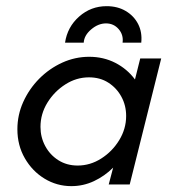

<svg xmlns="http://www.w3.org/2000/svg" viewBox="-20 -610 568 635"><path d="M216 5.6Q168.1 5.6 127.4 -19.1Q86.8 -43.8 62.2 -86.5Q37.5 -129.2 37.5 -182.6Q37.5 -229.9 56.9 -272.9Q76.4 -316 109.7 -349.7Q143.1 -383.3 185.8 -402.8Q228.5 -422.2 275 -422.2Q322.2 -422.2 361.5 -402.1Q400.7 -381.9 426.4 -347.2L443.8 -416.7H513.2L409 0H339.6L354.2 -55.6Q326.4 -27.8 291 -11.1Q255.6 5.6 216 5.6ZM236.8 -62.5Q278.5 -62.5 314.9 -85.8Q351.4 -109 374.3 -146.5Q397.2 -184 397.2 -226.4Q397.2 -261.1 381.6 -289.9Q366 -318.8 338.5 -336.5Q311.1 -354.2 274.3 -354.2Q232.6 -354.2 196.2 -330.9Q159.7 -307.6 136.8 -270.5Q113.9 -233.3 113.9 -190.3Q113.9 -156.2 129.5 -127.1Q145.1 -97.9 172.9 -80.2Q200.7 -62.5 236.8 -62.5ZM195.1 -468.8Q202.8 -520.8 241.7 -555.2Q280.6 -589.6 332.6 -589.6Q368.8 -589.6 395.8 -573.6Q422.9 -557.6 436.8 -530.6Q450.7 -503.5 447.2 -468.8H385.4Q388.9 -494.4 372.6 -513.5Q356.2 -532.6 330.6 -532.6Q304.9 -532.6 281.6 -512.8Q258.3 -493.1 256.9 -468.8Z"/></svg>

Font: Afacad
Style: Italic
Weight: 400
Italic angle: -14°
Designer: Kristian Moeller
Foundry: Dicotype
Version: Version 1.000